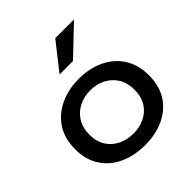

<svg xmlns="http://www.w3.org/2000/svg" viewBox="-205 -906 1063 1063"><g transform="rotate(-45 326.0 -374.5)"><path d="M327 11Q244 11 178 -19Q112 -49 74 -107Q36 -165 36 -248Q36 -330 74 -388.5Q112 -447 178 -478Q244 -509 327 -509Q409 -509 474.5 -478Q540 -447 577.5 -388.5Q615 -330 615 -248Q615 -165 577.5 -107Q540 -49 474.5 -19Q409 11 327 11ZM327 -80Q375 -80 415 -99.5Q455 -119 478.5 -156.5Q502 -194 502 -248Q502 -302 478.5 -340Q455 -378 415 -398.5Q375 -419 327 -419Q278 -419 237.5 -399Q197 -379 173 -340.5Q149 -302 149 -248Q149 -194 173 -156.5Q197 -119 237.5 -99.5Q278 -80 327 -80ZM268 -601 393 -760H540L373 -601Z"/></g></svg>

Font: Syne SemiBold
Style: Regular
Weight: 600
Designer: Lucas Descroix
Foundry: Bonjour Monde
Version: Version 2.200; ttfautohint (v1.8.4)